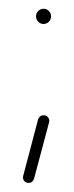

<svg xmlns="http://www.w3.org/2000/svg" viewBox="-20 -340 166 430"><path d="M60.7 -303.3Q60.7 -310.4 65.7 -315.4Q70.7 -320.4 77.4 -320.4Q84.4 -320.4 89.4 -315.4Q94.4 -310.4 94.4 -303.3Q94.4 -296.3 89.4 -291.3Q84.4 -286.3 77.4 -286.3Q70.7 -286.3 65.7 -291.3Q60.7 -296.3 60.7 -303.3ZM31.5 57.4Q31.5 55.2 31.9 54.1L65.2 -72.2Q66.3 -76.3 69.6 -79.1Q73 -81.9 77.4 -81.9Q84.1 -81.9 87.8 -77Q91.5 -72.2 90 -66.3L56.3 60Q55.2 64.1 51.9 66.9Q48.5 69.6 44.1 69.6Q38.5 69.6 35 66.1Q31.5 62.6 31.5 57.4Z"/></svg>

Font: 26F Galaxy Hebrew Thin
Style: Regular
Weight: 100
Designer: C₂₉H₂₅N₃O₅
Version: Version 1.000